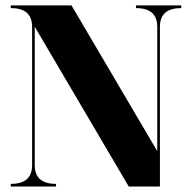

<svg xmlns="http://www.w3.org/2000/svg" viewBox="-20 -684 704 704"><path d="M566.4 -113.3Q566.4 -113.3 566.4 0H452.1L107.4 -585.9V-78.1Q107.4 -9.8 185.5 -9.8V0H19.5V-9.8Q97.7 -9.8 97.7 -78.1V-585.9Q97.7 -654.3 19.5 -654.3V-664.1H242.2L556.6 -129.9V-585.9Q556.6 -654.3 478.5 -654.3V-664.1H644.5V-654.3Q566.4 -654.3 566.4 -585.9Z"/></svg>

Font: spinwerad
Style: Bold
Weight: 700
Width: 7
Version: Version 0.3